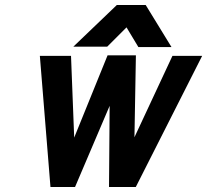

<svg xmlns="http://www.w3.org/2000/svg" viewBox="-20 -747 828 767"><path d="M418 -324.2 279.8 0H181.6L139.2 -523.9H263.7L276.4 -197.3L409.7 -525.9H522.9L517.1 -198.7L668.9 -523.9H787.6L522.5 0H415.5ZM665 -559.1H532.7L485.4 -637.7L408.2 -560.5H272.9L446.8 -727.1H562Z"/></svg>

Font: Tuffy
Style: BoldItalic
Weight: 700
Italic angle: -12°
Designer: Thatcher Ulrich, Karoly Barta, Michael Everson
Version: Version 001.271